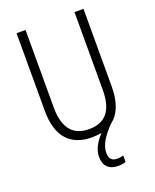

<svg xmlns="http://www.w3.org/2000/svg" viewBox="-168 -875 905 1124"><g transform="rotate(-20 284.5 -313.0)"><path d="M330 58C330 10 361 -37 413 -92C464 -129 493 -196 493 -296V-780H437V-296C437 -162 381 -107 285 -107C187 -107 132 -165 132 -297V-780H76V-296C76 -135 150 -56 284 -56C306 -56 327 -58 345 -62C309 -26 282 20 282 65C282 124 315 154 371 154C389 154 406 151 418 146V106C410 109 395 112 379 112C347 112 330 95 330 58Z"/></g></svg>

Font: Noto Sans Malayalam UI Condensed Light
Style: Regular
Weight: 300
Width: 3
Designer: Jelle Bosma - Monotype Design Team
Foundry: Monotype Imaging Inc.
Version: Version 2.104